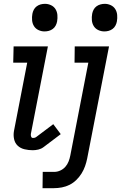

<svg xmlns="http://www.w3.org/2000/svg" viewBox="-20 -772 632 1002"><path d="M212 -608Q196 -608 181 -615Q166 -622 157.5 -635.5Q149 -649 147.5 -666Q146 -683 149 -700Q151 -711 156.5 -721.5Q162 -732 171.5 -739Q181 -746 192 -749Q203 -752 215 -752Q231 -752 246 -745Q261 -738 269.5 -724.5Q278 -711 279.5 -694Q281 -677 278 -660Q276 -649 270.5 -638.5Q265 -628 255.5 -621Q246 -614 235 -611Q224 -608 212 -608ZM151 12Q129 12 108 7Q87 2 72.5 -11.5Q58 -25 53.5 -46Q49 -67 53 -89L122 -445H49L51 -530H230L141 -73Q140 -66 142.5 -59Q145 -52 152 -52Q156 -52 160.5 -53Q165 -54 169 -57L258 -124L297 -72L207 -4Q195 5 180 8.5Q165 12 151 12ZM525 -608Q508 -608 493 -615Q478 -622 469.5 -635.5Q461 -649 459.5 -666Q458 -683 461 -700Q463 -711 468.5 -721.5Q474 -732 483.5 -739Q493 -746 504.5 -749Q516 -752 527 -752Q543 -752 558 -745Q573 -738 581.5 -724.5Q590 -711 591.5 -694Q593 -677 590 -660Q588 -649 582.5 -638.5Q577 -628 567.5 -621Q558 -614 547 -611Q536 -608 525 -608ZM202 210 203 125H264Q279 125 294.5 118Q310 111 321 98.5Q332 86 338 70.5Q344 55 347 39L441 -445H369L370 -530H549L435 55Q431 75 424 95Q417 115 405.5 133.5Q394 152 378 167.5Q362 183 343 192.5Q324 202 303 206Q282 210 262 210Z"/></svg>

Font: Lode Dark Term
Style: Bold Italic
Weight: 700
Italic angle: -11°
Monospace: yes
Designer: Belleve Invis
Foundry: Belleve Invis
Version: Version 29.2.0